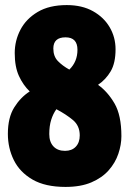

<svg xmlns="http://www.w3.org/2000/svg" viewBox="-20 -728 510 756"><path d="M238 8Q158 8 108 -21Q58 -50 34.5 -97.5Q11 -145 11 -201Q11 -265 36 -305Q61 -345 97 -368Q71 -393 54.5 -429Q38 -465 38 -519Q38 -568 60.5 -611Q83 -654 128.5 -681Q174 -708 243 -708Q303 -708 346 -684Q389 -660 412 -620.5Q435 -581 435 -534Q435 -480 416 -447.5Q397 -415 366 -394Q404 -367 431 -320.5Q458 -274 458 -192Q458 -158 446 -122.5Q434 -87 408 -57.5Q382 -28 340 -10Q298 8 238 8ZM190 -537Q190 -506 208 -487.5Q226 -469 253 -454Q285 -485 285 -532Q285 -581 238 -581Q190 -581 190 -537ZM174 -200Q174 -169 190.5 -151.5Q207 -134 236 -134Q263 -134 278.5 -150.5Q294 -167 294 -195Q294 -233 267 -255.5Q240 -278 202 -298Q189 -280 181.5 -256Q174 -232 174 -200Z"/></svg>

Font: Asap Condensed Black
Style: Regular
Weight: 900
Width: 3
Designer: Pablo Cosgaya
Foundry: Omnibus-Type
Version: Version 3.001; ttfautohint (v1.8.4.7-5d5b)